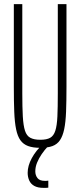

<svg xmlns="http://www.w3.org/2000/svg" viewBox="-20 -708 389 930"><path d="M175 8Q140 8 116.5 -0.5Q93 -9 79 -28.5Q65 -48 58 -82Q51 -116 49 -166.5Q47 -217 47 -287V-688H88V-256Q88 -188 90.5 -144Q93 -100 101 -75Q109 -50 127 -40.5Q145 -31 175 -31Q206 -31 223 -40.5Q240 -50 248 -75Q256 -100 258 -144Q260 -188 260 -256V-688H302V-287Q302 -217 300 -166.5Q298 -116 291 -82.5Q284 -49 270.5 -29Q257 -9 234 -0.5Q211 8 175 8ZM191 202Q163 202 146 192.5Q129 183 121.5 166Q114 149 114 129Q114 95 134 58Q154 21 188 -10L213 0Q196 18 182 38.5Q168 59 159.5 80Q151 101 151 122Q151 141 161.5 154.5Q172 168 197 168Q200 168 203.5 168Q207 168 214 167V201Q207 202 202.5 202Q198 202 191 202Z"/></svg>

Font: Saira UltraCondensed ExtraLight
Style: Regular
Weight: 250
Width: 1
Designer: Hector Gatti with collaboration of the Omnibus-Type team
Foundry: Omnibus-Type
Version: Version 1.101